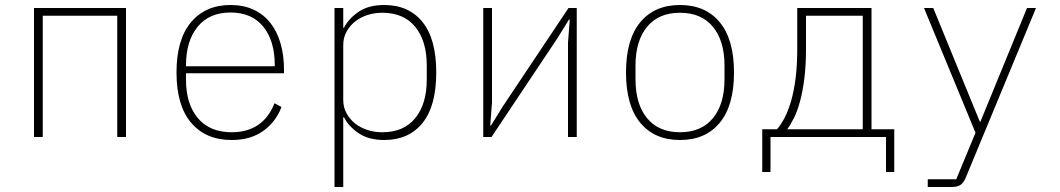

<svg xmlns="http://www.w3.org/2000/svg" viewBox="-20 -548 4240 768"><path d="M116 -516H484V0H449V-485H151V0H116Z M907 12Q803 12 744.5 -57Q686 -126 686 -258Q686 -390 744 -459Q802 -528 902 -528Q954 -528 994 -509.5Q1034 -491 1061 -457Q1088 -423 1102 -375Q1116 -327 1116 -269V-255H724V-229Q724 -132 771.5 -75.5Q819 -19 907 -19Q969 -19 1012 -48Q1055 -77 1078 -135L1106 -120Q1083 -60 1032.5 -24Q982 12 907 12ZM902 -498Q817 -498 770.5 -441Q724 -384 724 -287V-283H1079V-288Q1079 -385 1033 -441.5Q987 -498 902 -498Z M1318 -516H1353V-437H1356Q1374 -473 1414 -500.5Q1454 -528 1517 -528Q1615 -528 1670 -460Q1725 -392 1725 -258Q1725 -124 1670 -56Q1615 12 1517 12Q1454 12 1414 -15.5Q1374 -43 1356 -79H1353V200H1318ZM1509 -19Q1595 -19 1641 -75.5Q1687 -132 1687 -229V-287Q1687 -384 1641 -440.5Q1595 -497 1509 -497Q1478 -497 1450 -488Q1422 -479 1400.5 -462Q1379 -445 1366 -421Q1353 -397 1353 -368V-148Q1353 -119 1366 -95Q1379 -71 1400.5 -54Q1422 -37 1450 -28Q1478 -19 1509 -19Z M1913 -516H1948V-139L1941 -46H1944L1991 -122L2254 -516H2287V0H2252V-377L2259 -470H2256L2209 -394L1946 0H1913Z M2700 12Q2598 12 2541 -57Q2484 -126 2484 -258Q2484 -390 2541 -459Q2598 -528 2700 -528Q2802 -528 2859 -459Q2916 -390 2916 -258Q2916 -126 2859 -57Q2802 12 2700 12ZM2700 -19Q2785 -19 2831.5 -75Q2878 -131 2878 -231V-285Q2878 -385 2831.5 -441Q2785 -497 2700 -497Q2615 -497 2568.5 -441Q2522 -385 2522 -285V-231Q2522 -131 2568.5 -75Q2615 -19 2700 -19Z M3029 -31H3088Q3104 -49 3118.5 -77Q3133 -105 3144.5 -144.5Q3156 -184 3162.5 -236Q3169 -288 3169 -354V-516H3466V-31H3557V140H3524V0H3062V140H3029ZM3431 -31V-485H3204V-353Q3204 -287 3197.5 -235Q3191 -183 3180.5 -144Q3170 -105 3156.5 -77.5Q3143 -50 3129 -31Z M4088 -516H4124L3842 165Q3834 183 3822 191.5Q3810 200 3787 200H3691V169H3805L3882 -17L3676 -516H3713L3899 -62H3902Z"/></svg>

Font: IBM Plex Mono ExtraLight
Style: Regular
Weight: 200
Monospace: yes
Designer: Mike Abbink, Paul van der Laan, Pieter van Rosmalen
Foundry: Bold Monday
Version: Version 2.3